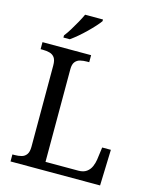

<svg xmlns="http://www.w3.org/2000/svg" viewBox="-134 -1020 892 1110"><g transform="rotate(15 311.5 -465.5)"><path d="M38 0V-42H51Q74 -42 92.5 -47Q111 -52 122 -67.5Q133 -83 133 -114V-600Q133 -632 122 -647Q111 -662 92.5 -667Q74 -672 51 -672H38V-714H329V-672H316Q294 -672 275.5 -667.5Q257 -663 245.5 -648.5Q234 -634 234 -604V-50H431Q461 -50 479.5 -63.5Q498 -77 507 -98Q516 -119 519 -140L529 -215H581L574 0ZM148 -784Q163 -803 179 -829Q195 -855 210 -882Q225 -909 235 -931H342V-921Q333 -908 315 -888Q297 -868 274.5 -846Q252 -824 229 -804.5Q206 -785 186 -771H148Z"/></g></svg>

Font: Noto Serif Tamil
Style: Italic
Weight: 400
Italic angle: -12°
Designer: Indian Type Foundry, Tom Grace, and the Monotype Design Team
Foundry: Monotype Imaging Inc.
Version: Version 2.003